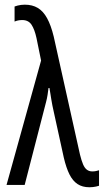

<svg xmlns="http://www.w3.org/2000/svg" viewBox="-20 -787 441 817"><path d="M7.8 0 154.8 -529.3 135.3 -625Q127.4 -661.6 114.3 -681.6Q101.1 -701.7 74.7 -701.7Q64.9 -701.7 56.9 -700Q48.8 -698.2 42 -695.3V-759.3Q48.3 -761.7 55.2 -763.4Q62 -765.1 69.6 -766.1Q77.1 -767.1 85.4 -767.1Q117.7 -767.1 140.9 -753.2Q164.1 -739.3 180.4 -709.5Q196.8 -679.7 208.5 -631.8L320.3 -129.4Q326.7 -103.5 333.5 -87.6Q340.3 -71.8 349.9 -64.7Q359.4 -57.6 373 -57.6Q381.3 -57.6 388.4 -59.1Q395.5 -60.5 401.4 -62.5V3.4Q395.5 5.4 388.9 6.8Q382.3 8.3 375.2 9Q368.2 9.8 360.4 9.8Q330.6 9.8 310.1 -3.7Q289.6 -17.1 275.6 -44.9Q261.7 -72.8 251.5 -116.2L209 -310.1Q205.6 -324.7 202.9 -338.4Q200.2 -352.1 198.2 -364.7Q196.3 -377.4 194.3 -389.2Q192.4 -400.9 190.4 -412.6H186.5Q184.6 -397.9 182.4 -383.3Q180.2 -368.7 176.3 -354L85 0Z"/></svg>

Font: Open Sans Condensed
Style: Regular
Weight: 400
Width: 3
Designer: Monotype Design Team
Foundry: Monotype Imaging Inc.
Version: Version 3.000